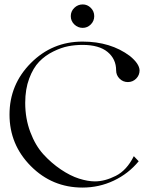

<svg xmlns="http://www.w3.org/2000/svg" viewBox="-20 -848 681 868"><path d="M354 -828Q375 -828 390.5 -812.5Q406 -797 406 -775Q406 -753 390.5 -737.5Q375 -722 354 -722Q332 -722 316 -737.5Q300 -753 300 -775Q300 -797 316 -812.5Q332 -828 354 -828ZM353 -660Q480 -660 567 -595Q610 -560 611 -530Q611 -508 595.5 -492.5Q580 -477 558 -477Q536 -477 520.5 -492.5Q505 -508 505 -530Q505 -581 466.5 -613Q428 -645 353 -645Q320 -645 288.5 -639Q257 -633 220.5 -615Q184 -597 157 -569Q130 -541 112 -493Q94 -445 94 -383Q94 -312 117 -251Q140 -190 176 -150.5Q212 -111 255 -82Q298 -53 337.5 -40.5Q377 -28 409 -28Q454 -28 503.5 -53Q553 -78 585 -142L607 -119Q561 -63 494.5 -31.5Q428 0 353 0Q216 0 119.5 -97Q23 -194 23 -330Q23 -466 119.5 -563Q216 -660 353 -660Z"/></svg>

Font: kawoszeh
Style: Medium
Weight: 500
Version: Version 000.030